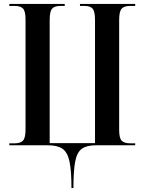

<svg xmlns="http://www.w3.org/2000/svg" viewBox="-20 -734 729 970"><path d="M341 216Q341 128 331 81.5Q321 35 295.5 17.5Q270 0 223 0H27V-10H55Q84 -10 96.5 -24Q109 -38 109 -80V-636Q109 -677 96.5 -690.5Q84 -704 54 -704H27V-714H307V-704H285Q255 -704 243 -690Q231 -676 231 -633V-11H460V-633Q460 -676 448 -690Q436 -704 407 -704H384V-714H663V-704H637Q607 -704 594.5 -690Q582 -676 582 -633V-78Q582 -37 594.5 -23.5Q607 -10 637 -10H663V0H464Q418 0 393.5 17.5Q369 35 360 81.5Q351 128 351 216Z"/></svg>

Font: Noto Serif Display Condensed SemiBold
Style: Regular
Weight: 600
Width: 3
Designer: Monotype Design Team
Foundry: Monotype Imaging Inc.
Version: Version 2.009